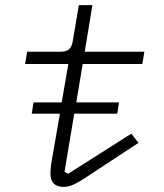

<svg xmlns="http://www.w3.org/2000/svg" viewBox="-20 -718 640 750"><path d="M229 12Q177 12 177 -40Q177 -54 180 -78L214 -274H104L111 -318H221L247 -468H78L86 -516H217Q238 -516 249 -525Q260 -534 264 -556L288 -698H341L311 -516H544L536 -468H303L278 -318H445L438 -274H270L232 -47L246 -39L493 -196L521 -160L352 -49Q304 -16 277.5 -2Q251 12 229 12Z"/></svg>

Font: IBM Plex Mono Light
Style: Italic
Weight: 300
Italic angle: -9°
Monospace: yes
Designer: Mike Abbink, Paul van der Laan, Pieter van Rosmalen
Foundry: Bold Monday
Version: Version 2.3